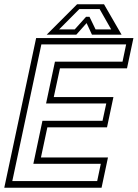

<svg xmlns="http://www.w3.org/2000/svg" viewBox="-37 -878 644 898"><path d="M-17 0 132 -700H587L557 -558.5H243.5L214.5 -424H493.5L463.5 -282.5H184.5L154.5 -141.5H468L438 0ZM20.5 -31H417.5L434.5 -112H119L161.5 -313H442.5L460 -394H178.5L220 -589.5H536L553 -670.5H156.5ZM323.5 -858H449.5L531.5 -716H393L368 -770L320 -716H181.5ZM334 -835.5 239.5 -740.5H312.5L365.5 -799.5H381.5L410 -740.5H483L429 -835.5Z"/></svg>

Font: Tourney Thin Light
Style: Italic
Weight: 300
Italic angle: -12°
Version: Version 1.015